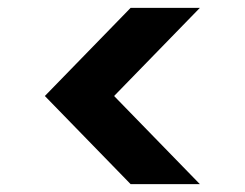

<svg xmlns="http://www.w3.org/2000/svg" viewBox="-20 -532 622 488"><path d="M488 -64H312L94 -288L312 -512H488L270 -288Z"/></svg>

Font: DM Sans 12pt ExtraBold
Style: Regular
Weight: 800
Version: Version 4.004;gftools[0.9.30]